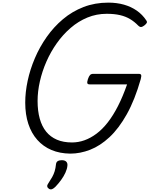

<svg xmlns="http://www.w3.org/2000/svg" viewBox="-20 -1150 1138 1461"><path d="M515 19Q435 18 372 -8.5Q309 -35 264 -85.5Q219 -136 195.5 -207.5Q172 -279 172 -369Q172 -449 190.5 -535.5Q209 -622 245.5 -707.5Q282 -793 335.5 -869Q389 -945 459 -1004Q529 -1063 615.5 -1096.5Q702 -1130 804 -1130Q869 -1130 923.5 -1114.5Q978 -1099 1021 -1069Q1064 -1039 1093 -995Q1101 -984 1096.5 -975.5Q1092 -967 1078 -956Q1065 -946 1055 -944.5Q1045 -943 1032 -955Q1003 -985 969.5 -1005Q936 -1025 893 -1035Q850 -1045 792 -1045Q714 -1045 645 -1016.5Q576 -988 517.5 -937.5Q459 -887 412.5 -821.5Q366 -756 333.5 -682Q301 -608 283.5 -531Q266 -454 266 -382Q266 -306 282.5 -247Q299 -188 331.5 -148Q364 -108 413 -87Q462 -66 528 -66Q576 -66 622.5 -82.5Q669 -99 714 -132.5Q759 -166 800 -218.5Q841 -271 878 -343.5Q915 -416 947 -508H662Q647 -508 644.5 -517Q642 -526 649 -548Q657 -571 665.5 -579.5Q674 -588 689 -588H1036Q1051 -588 1054 -579.5Q1057 -571 1051 -548Q1006 -390 945 -281Q884 -172 813 -106Q742 -40 666 -10.5Q590 19 515 19ZM353 287Q341 279 339.5 268.5Q338 258 347 246Q365 219 377 197.5Q389 176 396 153Q403 130 406 100Q408 83 419.5 76Q431 69 450 69Q473 69 484 80Q495 91 493 110Q491 135 478 163.5Q465 192 445 219.5Q425 247 402 271Q389 284 377 289Q365 294 353 287Z"/></svg>

Font: Playwrite CU
Style: Regular
Weight: 400
Designer: Veronika Burian, José Scaglione
Foundry: TypeTogether
Version: Version 1.002